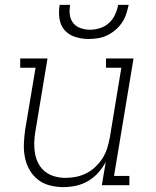

<svg xmlns="http://www.w3.org/2000/svg" viewBox="-20 -760 640 788"><path d="M240 8Q212 8 184.5 1Q157 -6 136 -22.5Q115 -39 101.5 -62.5Q88 -86 82.5 -113Q77 -140 78 -168.5Q79 -197 83 -226L126 -482H63V-520H175L125 -219Q121 -196 120.5 -173Q120 -150 124 -128.5Q128 -107 138.5 -87.5Q149 -68 166 -55Q183 -42 204.5 -36Q226 -30 249 -30Q271 -30 293 -34.5Q315 -39 335.5 -49.5Q356 -60 373 -76.5Q390 -93 402 -112.5Q414 -132 420.5 -153.5Q427 -175 431 -197L478 -482H415V-520H528L448 -38H511V0H398L414 -95Q401 -71 382.5 -50.5Q364 -30 340.5 -16.5Q317 -3 291 2.5Q265 8 240 8ZM343 -600Q315 -600 288.5 -608.5Q262 -617 245 -636.5Q228 -656 224 -684Q220 -712 225 -740H268Q264 -720 266.5 -700Q269 -680 280.5 -665.5Q292 -651 311 -644.5Q330 -638 349 -638Q370 -638 390.5 -644.5Q411 -651 427 -665.5Q443 -680 452 -699.5Q461 -719 465 -740H508Q504 -721 498 -702.5Q492 -684 480.5 -667Q469 -650 453 -636.5Q437 -623 419 -614.5Q401 -606 381.5 -603Q362 -600 343 -600Z"/></svg>

Font: Iosevka Etoile XLtObl
Style: Regular
Weight: 200
Italic angle: -9°
Designer: Belleve Invis
Foundry: Belleve Invis
Version: Version 15.5.2; ttfautohint (v1.8.4)